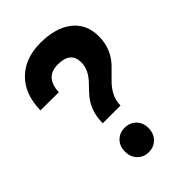

<svg xmlns="http://www.w3.org/2000/svg" viewBox="-212 -789 885 885"><g transform="rotate(-45 231.0 -346.0)"><path d="M144 -70.8Q144 -106 165.5 -127.9Q187 -149.9 220.7 -149.9Q254.9 -149.9 276.4 -127.9Q297.9 -106 297.9 -71.3Q297.9 -36.1 275.9 -13.7Q253.9 8.8 220.7 8.8Q187.5 8.8 165.5 -13.7Q144 -36.1 144 -70.8ZM435.1 -531.2Q435.1 -451.7 380.4 -394.5Q357.9 -371.1 335 -349.1Q279.8 -296.4 279.8 -235.8H164.1Q164.1 -314.5 209.5 -368.7Q228 -390.1 247.1 -409.2Q293 -455.1 293 -503.9Q293 -574.2 209.5 -574.2Q126 -574.2 122.1 -480L2.9 -481Q4.9 -585 64 -643.1Q123 -701.2 222.7 -701.2Q322.3 -701.2 378.9 -656.2Q435.5 -611.3 435.1 -531.2Z"/></g></svg>

Font: TruenoSBd
Style: Demi
Weight: 600
Designer: Julieta Ulanovsky
Foundry: Julieta Ulanovsky
Version: Version 3.001b